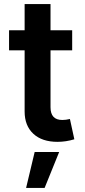

<svg xmlns="http://www.w3.org/2000/svg" viewBox="-20 -696 420 952"><path d="M337.9 -545.9V-446.3H230.5V-164.1Q230.5 -101.1 289.1 -101.1Q306.6 -101.1 326.7 -106L348.6 -5.4Q307.1 7.3 265.1 7.3Q188.5 7.3 145.3 -32.7Q102.1 -72.8 102.1 -143.1V-446.3H24.9V-545.9H102.1V-675.8H230.5V-545.9ZM109.4 235.8 151.9 57.6H273.4L201.2 235.8Z"/></svg>

Font: Inter Semi Bold
Style: Regular
Weight: 600
Designer: Rasmus Andersson
Foundry: rsms
Version: Version 4.000;git-e0f93cc